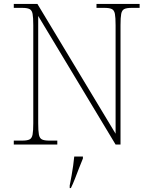

<svg xmlns="http://www.w3.org/2000/svg" viewBox="-20 -734 771 975"><path d="M50 0V-20H93Q118 -20 130 -26Q142 -32 145.5 -51Q149 -70 149 -108V-606Q149 -645 145.5 -663.5Q142 -682 130 -688Q118 -694 93 -694H50V-714H170L567 -55V-606Q567 -645 563.5 -663.5Q560 -682 548 -688Q536 -694 511 -694H470V-714H689V-694H648Q623 -694 611 -688Q599 -682 595.5 -663.5Q592 -645 592 -606V0H567L174 -653V-108Q174 -70 177.5 -51Q181 -32 193 -26Q205 -20 230 -20H271V0ZM334 208Q339 183 343.5 157.5Q348 132 351.5 107.5Q355 83 357 61H401V71Q392 92 381.5 119.5Q371 147 360.5 174Q350 201 340 221H334Z"/></svg>

Font: Noto Serif Gujarati Thin
Style: Regular
Weight: 250
Version: Version 2.102